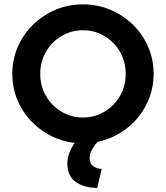

<svg xmlns="http://www.w3.org/2000/svg" viewBox="-20 -658 776 898"><path d="M434.7 220.8Q374.3 220.8 334.7 193.1Q295.1 165.3 295.1 106.2Q295.1 81.2 304.2 57.6Q313.2 34 329.2 10.4Q268.1 3.5 214.9 -24.3Q161.8 -52.1 121.9 -95.5Q81.9 -138.9 59.7 -194.4Q37.5 -250 37.5 -312.5Q37.5 -379.9 63.2 -438.9Q88.9 -497.9 134.4 -542.4Q179.9 -586.8 239.6 -612.2Q299.3 -637.5 368.1 -637.5Q436.8 -637.5 496.5 -612.2Q556.2 -586.8 601.7 -542.4Q647.2 -497.9 672.9 -438.9Q698.6 -379.9 698.6 -312.5Q698.6 -253.5 678.8 -201Q659 -148.6 623.6 -106.2Q588.2 -63.9 540.3 -35.1Q492.4 -6.2 436.1 5.6Q420.1 24.3 409.7 42.4Q399.3 60.4 399.3 80.6Q399.3 106.2 415.6 118.8Q431.9 131.2 455.6 131.9ZM368.1 -108.3Q410.4 -108.3 446.5 -124.3Q482.6 -140.3 510.1 -168.1Q537.5 -195.8 552.8 -233Q568.1 -270.1 568.1 -312.5Q568.1 -354.9 552.8 -392Q537.5 -429.2 510.1 -456.9Q482.6 -484.7 446.5 -500.7Q410.4 -516.7 368.1 -516.7Q325.7 -516.7 289.6 -500.7Q253.5 -484.7 226 -456.9Q198.6 -429.2 183.3 -392Q168.1 -354.9 168.1 -312.5Q168.1 -270.1 183.3 -233Q198.6 -195.8 226 -168.1Q253.5 -140.3 289.6 -124.3Q325.7 -108.3 368.1 -108.3Z"/></svg>

Font: Afacad Flux
Style: Bold
Weight: 700
Designer: Kristian Moeller
Foundry: Dicotype
Version: Version 1.100